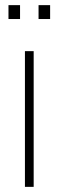

<svg xmlns="http://www.w3.org/2000/svg" viewBox="-20 -727 227 747"><path d="M13 -653H58V-707H13ZM130 -653H175V-707H130ZM77 0H111V-528H77Z"/></svg>

Font: Kathrein 37 Thin Condensed
Style: Regular
Weight: 250
Width: 3
Designer: Lazydogs Typefoundry, based on Open Sans by Ascender Corporation
Foundry: Lazydogs Typefoundry
Version: Version 1.003;PS 001.003;hotconv 1.0.88;makeotf.lib2.5.64775